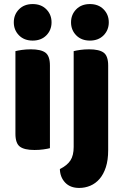

<svg xmlns="http://www.w3.org/2000/svg" viewBox="-20 -731 609 946"><path d="M56 -479Q67 -482 87.5 -485Q108 -488 132 -488Q182 -488 204 -471.5Q226 -455 226 -408V-1Q215 2 194.5 5Q174 8 150 8Q100 8 78 -8.5Q56 -25 56 -72ZM141 -711Q183 -711 208.5 -685Q234 -659 234 -621Q234 -583 208.5 -557Q183 -531 141 -531Q99 -531 73.5 -557Q48 -583 48 -621Q48 -659 73.5 -685Q99 -711 141 -711ZM513 9Q513 58 501.5 93Q490 128 470.5 150.5Q451 173 425 184Q399 195 370 195Q326 195 301 168.5Q276 142 275 102Q311 84 327 59.5Q343 35 343 -7V-479Q354 -482 374.5 -485Q395 -488 419 -488Q469 -488 491 -471.5Q513 -455 513 -408ZM423 -711Q465 -711 490.5 -685Q516 -659 516 -621Q516 -583 490.5 -557Q465 -531 423 -531Q381 -531 355.5 -557Q330 -583 330 -621Q330 -659 355.5 -685Q381 -711 423 -711Z"/></svg>

Font: Baloo 2 Latin ExtraBold
Style: Regular
Weight: 400
Designer: Sarang Kulkarni and Ek Type
Foundry: Ek Type
Version: Version 1.001